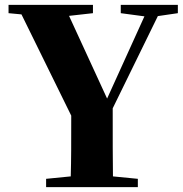

<svg xmlns="http://www.w3.org/2000/svg" viewBox="-20 -767 749 787"><path d="M475 -713 572 -700 419 -363 263 -702 361 -713V-747H15V-713L68 -708L272 -293C272 -174 272 -114 270 -44L169 -34V0H545V-34L443 -44C442 -121 442 -185 442 -323L627 -701L709 -713V-747H475Z"/></svg>

Font: GenKiMin2 TW H
Style: Regular
Weight: 900
Version: Version 2.100;PS 2.1;hotconv 16.6.51;makeotf.lib2.5.65220 DE